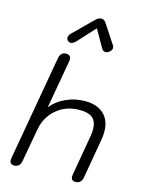

<svg xmlns="http://www.w3.org/2000/svg" viewBox="-149 -1118 917 1215"><g transform="rotate(15 310.0 -510.5)"><path d="M37 -19Q37 -26 38 -30L159 -719Q167 -759 203 -759Q217 -759 225.5 -751.5Q234 -744 234 -729Q234 -723 233 -719L177 -401Q216 -449 274.5 -474.5Q333 -500 397 -500Q476 -500 519.5 -458.5Q563 -417 563 -343Q563 -318 559 -295L513 -30Q510 -12 498.5 -1Q487 10 468 10Q439 10 439 -18Q439 -26 440 -30L486 -295Q490 -318 490 -340Q490 -390 463 -413.5Q436 -437 378 -437Q289 -437 227 -384.5Q165 -332 150 -247L111 -30Q107 -10 95.5 0Q84 10 67 10Q37 10 37 -19ZM183 -860Q183 -874 197 -888L325 -1014Q342 -1031 360 -1031Q379 -1031 390 -1014L473 -888Q479 -879 479 -870Q479 -853 460 -840Q449 -833 439 -833Q422 -833 412 -852L348 -964L245 -852Q225 -832 210 -832Q202 -832 193 -839Q183 -849 183 -860Z"/></g></svg>

Font: Kodchasan
Style: Italic
Weight: 400
Italic angle: -10°
Version: Version 1.000; ttfautohint (v1.6)